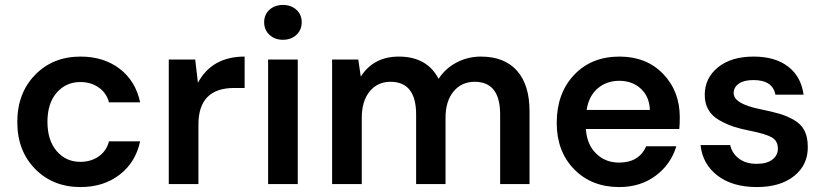

<svg xmlns="http://www.w3.org/2000/svg" viewBox="-20 -745 3338 777"><path d="M306 12Q194 12 122 -61.5Q50 -135 50 -251Q50 -368 122 -442Q194 -516 306 -516Q400 -516 464.5 -466.5Q529 -417 547 -331H421Q411 -369 379.5 -391Q348 -413 305 -413Q247 -413 209.5 -370Q172 -327 172 -252Q172 -177 209.5 -133.5Q247 -90 305 -90Q348 -90 379.5 -112Q411 -134 421 -173H547Q529 -88 464 -38Q399 12 306 12Z M663 0V-504H770L781 -410Q838 -516 970 -516V-389H928Q783 -389 783 -241V0Z M1065 0V-504H1185V0ZM1179.5 -604Q1158 -584 1125 -584Q1092 -584 1070.5 -604Q1049 -624 1049 -655Q1049 -686 1070.5 -705.5Q1092 -725 1125 -725Q1158 -725 1179.5 -705.5Q1201 -686 1201 -655Q1201 -624 1179.5 -604Z M1324 0V-504H1430L1440 -435Q1492 -516 1594 -516Q1708 -516 1755 -426Q1782 -468 1827.5 -492Q1873 -516 1926 -516Q2021 -516 2072 -459Q2123 -402 2123 -294V0H2004V-282Q2004 -414 1901 -414Q1848 -414 1815.5 -375Q1783 -336 1783 -268V0H1664V-282Q1664 -414 1560 -414Q1508 -414 1476 -375Q1444 -336 1444 -268V0Z M2486 12Q2374 12 2303.5 -60Q2233 -132 2233 -248Q2233 -367 2303 -441.5Q2373 -516 2487 -516Q2596 -516 2663.5 -446Q2731 -376 2731 -270Q2731 -241 2729 -223H2351Q2355 -160 2392.5 -123.5Q2430 -87 2485 -87Q2566 -87 2595 -153H2717Q2695 -80 2633.5 -34Q2572 12 2486 12ZM2354 -300H2610Q2608 -354 2573.5 -386Q2539 -418 2486 -418Q2435 -418 2399 -387.5Q2363 -357 2354 -300Z M3043 12Q2944 12 2883.5 -34.5Q2823 -81 2815 -158H2935Q2942 -125 2970 -103.5Q2998 -82 3042 -82Q3084 -82 3106 -99.5Q3128 -117 3128 -143Q3128 -175 3103.5 -189Q3079 -203 3019 -215Q2978 -223 2949 -232.5Q2920 -242 2891 -258.5Q2862 -275 2847 -300.5Q2832 -326 2832 -361Q2832 -429 2885.5 -472.5Q2939 -516 3030 -516Q3117 -516 3169.5 -475.5Q3222 -435 3232 -362H3118Q3107 -421 3029 -421Q2991 -421 2970 -406.5Q2949 -392 2949 -368Q2949 -325 3057 -303Q3106 -293 3135 -284.5Q3164 -276 3193 -259.5Q3222 -243 3235.5 -216.5Q3249 -190 3249 -151Q3250 -78 3194 -33Q3138 12 3043 12Z"/></svg>

Font: AWOL-DM SemiBold
Style: Regular
Weight: 600
Designer: Colophon Foundry, Jonny Pinhorn, Mikhail Sharanda
Foundry: Colophon Foundry
Version: Version 1.000;Glyphs 3.2.3 (3260)